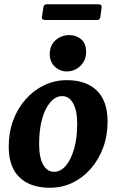

<svg xmlns="http://www.w3.org/2000/svg" viewBox="-20 -868 547 903"><path d="M215 15Q122 15 71.5 -34Q21 -83 21 -178Q21 -245 42 -302Q63 -359 101 -401.5Q139 -444 188.5 -467.5Q238 -491 294 -491Q386 -491 436 -441.5Q486 -392 486 -296Q486 -230 465 -173.5Q444 -117 407 -74.5Q370 -32 321 -8.5Q272 15 215 15ZM234 -60Q265 -60 289.5 -88.5Q314 -117 328.5 -168Q343 -219 343 -285Q343 -348 324 -382Q305 -416 272 -416Q242 -416 217 -387.5Q192 -359 178 -308.5Q164 -258 164 -191Q164 -127 183 -93.5Q202 -60 234 -60ZM294 -532Q262 -532 238 -554.5Q214 -577 214 -613Q214 -655 241.5 -679Q269 -703 306 -703Q339 -703 362 -683Q385 -663 385 -624Q385 -584 358 -558Q331 -532 294 -532ZM184 -833Q186 -848 199 -848H443Q460 -848 458 -833L452 -789Q450 -774 437 -774H192Q175 -774 177 -789Z"/></svg>

Font: Alkatra SemiBold
Style: Regular
Weight: 600
Designer: Suman Bhandary
Version: Version 1.100;gftools[0.9.22]